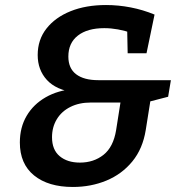

<svg xmlns="http://www.w3.org/2000/svg" viewBox="-20 -733 719 764"><path d="M270 11Q172 11 115.5 -35Q59 -81 59 -166Q59 -226 86 -272Q113 -318 162 -346Q211 -374 275 -379L277 -365Q203 -375 166.5 -415Q130 -455 130 -514Q130 -575 165 -619.5Q200 -664 261 -688.5Q322 -713 402 -713Q451 -713 500 -703.5Q549 -694 595 -675L563 -521H488L486 -618L506 -601Q448 -621 395 -621Q328 -621 290 -591.5Q252 -562 252 -508Q252 -461 283 -437.5Q314 -414 371 -414H660L649 -348L564 -326L581 -348L560 -216Q548 -141 506.5 -90.5Q465 -40 403.5 -14.5Q342 11 270 11ZM298 -86Q353 -86 392 -117Q431 -148 442 -215L462 -342L481 -325H341Q295 -325 260 -307.5Q225 -290 206 -258.5Q187 -227 187 -187Q187 -137 217.5 -111.5Q248 -86 298 -86Z"/></svg>

Font: Bitter Thin SemiBold
Style: Italic
Weight: 600
Italic angle: -9°
Version: Version 2.002